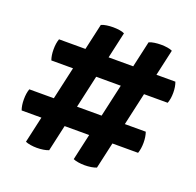

<svg xmlns="http://www.w3.org/2000/svg" viewBox="-117 -777 915 897"><g transform="rotate(20 341.0 -328.0)"><path d="M97.5 -12.5Q107.5 -8 122.8 -5.5Q138 -3 154.5 -3Q171 -3 186.8 -5.5Q202.5 -8 213 -12.5L354.5 -645Q345 -650 329.8 -652.2Q314.5 -654.5 297.5 -654.5Q281.5 -654.5 266 -652.2Q250.5 -650 239.5 -645ZM335 -12.5Q344.5 -8 360.2 -5.5Q376 -3 392 -3Q408.5 -3 424.2 -5.5Q440 -8 450.5 -12.5L592.5 -645Q582.5 -650 567.2 -652.2Q552 -654.5 535.5 -654.5Q519.5 -654.5 503.8 -652.2Q488 -650 477 -645ZM607.5 -143Q615.5 -166.5 615.5 -195.5Q615.5 -225 607.5 -248H28.5Q20.5 -226.5 20.5 -195.5Q20.5 -165 28.5 -143ZM657.5 -410Q666 -432.5 666 -462.5Q666 -492.5 657.5 -515H79Q71 -493 71 -462.5Q71 -432 79 -410Z"/></g></svg>

Font: Signika SemiBold
Style: Regular
Weight: 600
Designer: Anna Giedry
Foundry: Anna Giedry
Version: Version 2.001